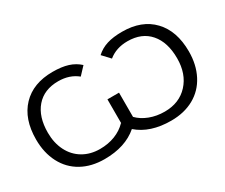

<svg xmlns="http://www.w3.org/2000/svg" viewBox="-115 -1012 1567 1337"><g transform="rotate(-30 669.0 -344.0)"><path d="M626 -149.4 624.5 -150.4C598.8 -123.7 567.5 -103.2 530.8 -88.9C494 -74.5 453.6 -67.4 409.7 -67.4C358.6 -67.4 313.3 -79 273.9 -102.3C234.5 -125.6 204.1 -158.5 182.6 -201.2C161.1 -243.8 150.4 -292.5 150.4 -347.2C150.4 -432.5 171.5 -499.6 213.9 -548.6C256.2 -597.6 315.4 -622.1 391.6 -622.1C452.1 -622.1 503.1 -605.1 544.4 -571.3L601.1 -631.8C576 -654.9 546.6 -671.8 512.9 -682.4C479.2 -693 438.5 -698.2 390.6 -698.2C285.8 -698.2 203.8 -667.2 144.5 -605C85.3 -542.8 55.7 -456.9 55.7 -347.2C55.7 -275.9 69.8 -213.1 98.1 -158.7C126.5 -104.3 166.7 -62.7 219 -33.7C271.2 -4.7 332.4 9.8 402.3 9.8C513.7 9.8 602.9 -19.2 669.9 -77.1C736.3 -19.2 825.5 9.8 937.5 9.8C1007.8 9.8 1069.1 -4.8 1121.3 -33.9C1173.6 -63.1 1213.8 -104.8 1241.9 -159.2C1270.1 -213.5 1284.2 -276.2 1284.2 -347.2C1284.2 -456.9 1254.6 -542.8 1195.3 -605C1136.1 -667.2 1054 -698.2 949.2 -698.2C901.4 -698.2 860.6 -693 826.9 -682.4C793.2 -671.8 763.8 -654.9 738.8 -631.8L795.4 -571.3C836.8 -605.1 887.7 -622.1 948.2 -622.1C1024.7 -622.1 1084.1 -597.7 1126.2 -548.8C1168.4 -500 1189.5 -432.8 1189.5 -347.2C1189.5 -263.2 1165.8 -195.6 1118.4 -144.3C1071 -93 1008.3 -67.4 930.2 -67.4C886.9 -67.4 846.9 -74.4 810.3 -88.4C773.7 -102.4 743.3 -121.7 719.2 -146.5V-341.3H626Z"/></g></svg>

Font: Arimo
Style: Regular
Weight: 400
Designer: Steve Matteson
Foundry: Monotype Imaging Inc.
Version: Version 1.32